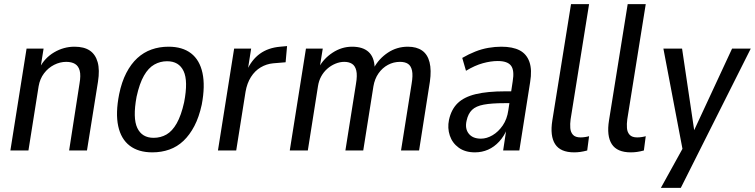

<svg xmlns="http://www.w3.org/2000/svg" viewBox="-20 -725 3637 925"><path d="M30 0 108 -491H190L175 -397H170Q195 -446 241 -473Q287 -500 339 -500Q385 -500 412.5 -481.5Q440 -463 450.5 -425.5Q461 -388 452 -331L399 0H313L363 -322Q370 -362 364 -384.5Q358 -407 341.5 -417Q325 -427 299 -427Q269 -427 240.5 -412.5Q212 -398 192 -371.5Q172 -345 166 -309L117 0Z M714 9Q647 9 605 -23Q563 -55 549.5 -117.5Q536 -180 554 -271Q566 -330 588.5 -373.5Q611 -417 641.5 -445Q672 -473 710 -486.5Q748 -500 792 -500Q859 -500 900.5 -468Q942 -436 955.5 -373.5Q969 -311 952 -221Q939 -161 916.5 -118Q894 -75 864 -46.5Q834 -18 796 -4.5Q758 9 714 9ZM720 -61Q754 -61 782 -77Q810 -93 831.5 -131Q853 -169 867 -232Q887 -335 864.5 -382.5Q842 -430 785 -430Q752 -430 723.5 -414Q695 -398 673.5 -360.5Q652 -323 638 -259Q619 -156 641.5 -108.5Q664 -61 720 -61Z M1030 0 1108 -491H1190L1173 -383H1168Q1192 -437 1232 -466Q1272 -495 1330 -500L1363 -503L1356 -425L1296 -420Q1264 -417 1236 -400.5Q1208 -384 1189 -354Q1170 -324 1163 -283L1118 0Z M1376 0 1454 -491H1535L1520 -398H1515Q1538 -442 1582 -471Q1626 -500 1676 -500Q1728 -500 1755.5 -475Q1783 -450 1785 -400L1782 -399Q1806 -443 1849 -471.5Q1892 -500 1945 -500Q1987 -500 2013.5 -481.5Q2040 -463 2049.5 -425Q2059 -387 2051 -331L1999 0H1912L1963 -321Q1970 -362 1965 -385Q1960 -408 1945.5 -417.5Q1931 -427 1907 -427Q1876 -427 1849 -412.5Q1822 -398 1803.5 -371.5Q1785 -345 1779 -309L1730 0H1644L1695 -321Q1702 -362 1696.5 -385Q1691 -408 1676 -417.5Q1661 -427 1639 -427Q1617 -427 1595.5 -418Q1574 -409 1556.5 -393.5Q1539 -378 1527.5 -357Q1516 -336 1512 -310L1463 0Z M2268 9Q2221 9 2190 -13.5Q2159 -36 2147 -72Q2135 -108 2143 -147Q2154 -198 2185 -228Q2216 -258 2272 -271.5Q2328 -285 2414 -285H2456L2448 -228H2410Q2349 -228 2311 -221Q2273 -214 2254 -195.5Q2235 -177 2228 -144Q2219 -106 2238 -81.5Q2257 -57 2297 -57Q2325 -57 2353 -73.5Q2381 -90 2402 -120.5Q2423 -151 2429 -194L2450 -333Q2459 -386 2442 -408.5Q2425 -431 2378 -431Q2345 -431 2306.5 -420.5Q2268 -410 2225 -384L2207 -446Q2238 -464 2269.5 -476.5Q2301 -489 2333 -494.5Q2365 -500 2395 -500Q2450 -500 2483.5 -482.5Q2517 -465 2530.5 -427Q2544 -389 2534 -329L2482 0H2404L2420 -106H2424Q2409 -69 2385 -43Q2361 -17 2331.5 -4Q2302 9 2268 9Z M2746 9Q2680 9 2654.5 -30.5Q2629 -70 2641 -145L2731 -705H2818L2729 -150Q2726 -128 2727.5 -108Q2729 -88 2740.5 -75.5Q2752 -63 2777 -63Q2788 -63 2800.5 -65Q2813 -67 2818 -69L2809 0Q2790 5 2775.5 7Q2761 9 2746 9Z M3019 9Q2953 9 2927.5 -30.5Q2902 -70 2914 -145L3004 -705H3091L3002 -150Q2999 -128 3000.5 -108Q3002 -88 3013.5 -75.5Q3025 -63 3050 -63Q3061 -63 3073.5 -65Q3086 -67 3091 -69L3082 0Q3063 5 3048.5 7Q3034 9 3019 9Z M3164 180 3274 -19V24L3176 -491H3266L3327 -80H3316L3507 -491H3597L3260 180Z"/></svg>

Font: Nunito Sans 10pt Condensed Medium
Style: Italic
Weight: 500
Width: 3
Italic angle: -9°
Designer: Vernon Adams
Foundry: Vernon Adams
Version: Version 3.101;gftools[0.9.27]